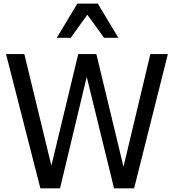

<svg xmlns="http://www.w3.org/2000/svg" viewBox="-20 -1020 942 1040"><path d="M621.1 -815.4H543.5L453.1 -940.4L363.3 -815.4H287.6L398.9 -1000.5H509.8ZM889.2 -727.1 706.5 0H597.7L449.7 -603.5L305.2 0H198.7L12.7 -727.1H111.8L258.3 -122.6L403.8 -727.1H502L648.9 -116.7L794.4 -727.1Z"/></svg>

Font: SG Kara Bold
Style: Regular
Weight: 400
Designer: Damoon Khanjanzadeh
Version: Version 1.000